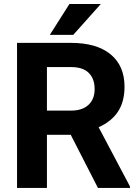

<svg xmlns="http://www.w3.org/2000/svg" viewBox="-20 -921 678 941"><path d="M326.7 -260.3H210V0H63.5V-710.9H327.6Q453.6 -710.9 522 -654.8Q590.3 -598.6 590.3 -496.1Q590.3 -423.3 558.8 -374.8Q527.3 -326.2 463.4 -297.4L617.2 -6.8V0H460ZM210 -378.9H328.1Q383.3 -378.9 413.6 -407Q443.8 -435.1 443.8 -484.4Q443.8 -534.7 415.3 -563.5Q386.7 -592.3 327.6 -592.3H210ZM320.3 -901.4H474.1L338.9 -750H224.1Z"/></svg>

Font: SteelSelectRoboto
Style: Roboto-Bold
Weight: 700
Designer: Google
Version: Version 2.137; 2017